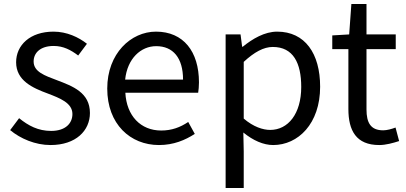

<svg xmlns="http://www.w3.org/2000/svg" viewBox="-20 -716 2040 965"><path d="M234 13C362 13 432 -60 432 -148C432 -251 345 -283 266 -313C205 -336 149 -355 149 -407C149 -449 181 -485 250 -485C298 -485 336 -465 373 -437L417 -496C375 -529 316 -557 249 -557C131 -557 61 -489 61 -403C61 -311 144 -274 220 -246C280 -223 344 -199 344 -143C344 -96 309 -58 237 -58C172 -58 123 -84 76 -122L31 -62C83 -19 157 13 234 13Z M779 13C853 13 911 -12 959 -43L926 -103C886 -76 843 -60 790 -60C687 -60 616 -134 610 -250H976C978 -263 980 -282 980 -302C980 -457 902 -557 764 -557C638 -557 519 -447 519 -271C519 -92 635 13 779 13ZM609 -316C620 -422 688 -484 765 -484C850 -484 900 -425 900 -316Z M1114 229H1205V45L1203 -50C1252 -10 1304 13 1353 13C1478 13 1589 -94 1589 -280C1589 -447 1513 -557 1373 -557C1310 -557 1249 -521 1200 -481H1197L1189 -543H1114ZM1338 -63C1302 -63 1254 -78 1205 -120V-405C1258 -454 1305 -480 1351 -480C1454 -480 1494 -399 1494 -279C1494 -144 1428 -63 1338 -63Z M1886 13C1919 13 1955 3 1986 -7L1968 -75C1950 -68 1925 -61 1906 -61C1843 -61 1822 -99 1822 -166V-469H1969V-543H1822V-696H1746L1735 -543L1650 -538V-469H1731V-168C1731 -60 1770 13 1886 13Z"/></svg>

Font: Noto Sans JP
Style: Regular
Weight: 400
Designer: Ryoko NISHIZUKA  (kana, bopomofo & ideographs); Paul D. Hunt (Latin, Greek & Cyrillic); Sandoll Communications , Soo-you
Foundry: Adobe
Version: Version 2.002;hotconv 1.0.116;makeotfexe 2.5.65601